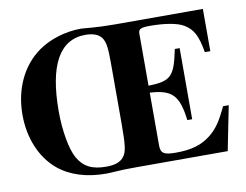

<svg xmlns="http://www.w3.org/2000/svg" viewBox="-75 -789 1151 899"><g transform="rotate(-10 500.0 -339.5)"><path d="M981 -211H954C922 -143 902 -114 867 -85C824 -50 774 -35 699 -35C641 -35 627 -45 627 -83V-333C733 -327 763 -295 778 -176H801V-514H778C752 -387 734 -369 627 -366V-615C627 -635 640 -641 680 -641C752 -641 811 -631 841 -613C883 -588 900 -555 914 -475H940V-676H523C430 -676 376 -684 361 -684C289 -684 213 -661 159 -623C72 -562 22 -457 22 -334C22 -224 62 -127 133 -67C189 -20 267 5 359 5C373 5 388 4 402 3C426 1 461 0 509 0H939ZM472 -212C472 -113 468 -80 452 -59C436 -37 410 -27 366 -27C299 -27 259 -48 232 -96C208 -138 192 -229 192 -320C192 -540 254 -652 377 -652C413 -652 440 -642 454 -622C468 -601 472 -575 472 -503Z"/></g></svg>

Font: XITS Math
Style: Bold
Weight: 700
Designer: MicroPress Inc., with final additions and corrections provided by Coen Hoffman, Elsevier (retired)
Version: Version 1.105